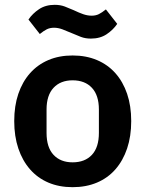

<svg xmlns="http://www.w3.org/2000/svg" viewBox="-20 -764 603 796"><path d="M281 12Q225 12 180.5 -7Q136 -26 104.5 -62Q73 -98 56 -148.5Q39 -199 39 -262Q39 -325 56 -375Q73 -425 104.5 -460.5Q136 -496 180.5 -515Q225 -534 281 -534Q337 -534 382 -515Q427 -496 458.5 -460.5Q490 -425 507 -375Q524 -325 524 -262Q524 -199 507 -148.5Q490 -98 458.5 -62Q427 -26 382 -7Q337 12 281 12ZM281 -91Q332 -91 361 -122Q390 -153 390 -213V-310Q390 -369 361 -400Q332 -431 281 -431Q231 -431 202 -400Q173 -369 173 -310V-213Q173 -153 202 -122Q231 -91 281 -91ZM357 -604Q334 -604 315.5 -611Q297 -618 279 -626Q256 -636 238.5 -642.5Q221 -649 204 -649Q187 -649 174 -642.5Q161 -636 145 -623L98 -683Q115 -708 142 -726Q169 -744 207 -744Q230 -744 248.5 -737Q267 -730 285 -722Q308 -711 325.5 -705Q343 -699 360 -699Q377 -699 390 -705.5Q403 -712 419 -725L466 -665Q449 -640 422 -622Q395 -604 357 -604Z"/></svg>

Font: IBM Plex Arabic SemiBold
Style: Regular
Weight: 600
Designer: Mike Abbink, Paul van der Laan, Pieter van Rosmalen, Wael Morcos, Khajak Apelian
Foundry: Bold Monday
Version: Version 1.0